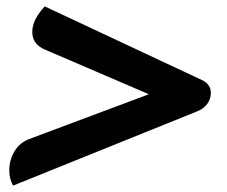

<svg xmlns="http://www.w3.org/2000/svg" viewBox="-20 -592 710 601"><path d="M9 -59Q9 -91 25.5 -118.5Q42 -146 72 -157L446 -297L120 -437Q81 -454 81 -492Q81 -530 120 -572L613 -341Q640 -328 640 -301Q640 -282 628.5 -266.5Q617 -251 596 -243L21 -11Q9 -32 9 -59Z"/></svg>

Font: K2D
Style: Bold Italic
Weight: 700
Italic angle: -10°
Designer: Katatrad Aksorn Co.,Ltd.
Foundry: Cadson Demak Co.,Ltd.
Version: Version 1.000; ttfautohint (v1.6)